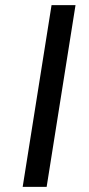

<svg xmlns="http://www.w3.org/2000/svg" viewBox="-20 -725 345 745"><path d="M68 0 180 -705H273L161 0Z"/></svg>

Font: Nunito Sans 10pt Expanded
Style: Italic
Weight: 400
Width: 7
Italic angle: -9°
Designer: Vernon Adams
Foundry: Vernon Adams
Version: Version 3.101;gftools[0.9.27]